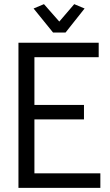

<svg xmlns="http://www.w3.org/2000/svg" viewBox="-20 -906 532 926"><path d="M236 -749H296L388 -865L338 -886L266 -802L192 -886L142 -865ZM69 -700V0H464V-70H146V-330H385V-400H146V-630H456V-700Z"/></svg>

Font: Mint Spirit
Style: Regular
Weight: 400
Designer: HARENDAL Hirwen
Foundry: Arkandis Digital Foundry.
Version: Version 1.004;FFEdit